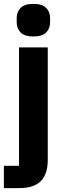

<svg xmlns="http://www.w3.org/2000/svg" viewBox="-29 -769 335 989"><path d="M69 -525H217V56Q217 126 182 163Q147 200 69 200H-9V85H69ZM143 -581Q98 -581 77.5 -601.5Q57 -622 57 -654V-676Q57 -708 77.5 -728.5Q98 -749 143 -749Q188 -749 208.5 -728.5Q229 -708 229 -676V-654Q229 -622 208.5 -601.5Q188 -581 143 -581Z"/></svg>

Font: IBM Plex Sans Arabic
Style: Bold
Weight: 700
Designer: Mike Abbink, Paul van der Laan, Pieter van Rosmalen, Wael Morcos, Khajak Apelian
Foundry: Bold Monday
Version: Version 1.2